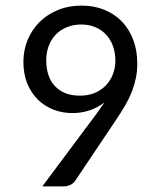

<svg xmlns="http://www.w3.org/2000/svg" viewBox="-20 -669 547 689"><path d="M64 0ZM322.3 -255.4Q331.5 -268.1 339.6 -279.3Q347.7 -290.5 355 -301.8Q331.5 -283.2 302 -273.2Q272.5 -263.2 239.3 -263.2Q204.1 -263.2 172.4 -275.4Q140.6 -287.6 116.5 -311Q92.3 -334.5 78.1 -368.7Q64 -402.8 64 -447.3Q64 -489.3 79.3 -526.1Q94.7 -563 122.3 -590.3Q149.9 -617.7 188.2 -633.3Q226.6 -648.9 272.5 -648.9Q317.9 -648.9 354.7 -633.8Q391.6 -618.7 418 -591.1Q444.3 -563.5 458.5 -525.1Q472.7 -486.8 472.7 -440.9Q472.7 -413.1 467.5 -388.4Q462.4 -363.8 453.1 -339.8Q443.8 -315.9 430.2 -292.5Q416.5 -269 399.9 -244.1L249 -19Q243.2 -10.7 232.2 -5.4Q221.2 0 207 0H131.8ZM394 -450.7Q394 -480.5 385 -504.6Q376 -528.8 359.6 -545.9Q343.3 -563 320.8 -572Q298.3 -581.1 271.5 -581.1Q243.2 -581.1 220 -571.5Q196.8 -562 180.4 -545.2Q164.1 -528.3 155 -504.6Q146 -481 146 -453.1Q146 -392.1 178.2 -358.9Q210.4 -325.7 266.6 -325.7Q297.4 -325.7 321 -335.9Q344.7 -346.2 360.8 -363.5Q377 -380.9 385.5 -403.6Q394 -426.3 394 -450.7Z"/></svg>

Font: Carlito
Style: Regular
Weight: 400
Designer: Lukasz Dziedzic
Foundry: tyPoland Lukasz Dziedzic
Version: Version 1.103; Beta1; all basic design good, some composites